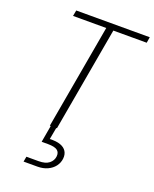

<svg xmlns="http://www.w3.org/2000/svg" viewBox="-172 -795 919 1146"><g transform="rotate(20 288.0 -222.5)"><path d="M196 0 313 -663H102L109 -700H576L570 -663H358L241 0ZM122 255 128 222H205Q249 222 271.5 204Q294 186 297 159Q300 133 283 120Q266 107 223 107H183L203 -7H238L223 75Q264 73 290.5 82.5Q317 92 329 111.5Q341 131 338 158Q335 185 318.5 207Q302 229 274 242Q246 255 210 255Z"/></g></svg>

Font: DM Sans 17pt ExtraLight
Style: Italic
Weight: 250
Italic angle: -10°
Version: Version 4.004;gftools[0.9.30]